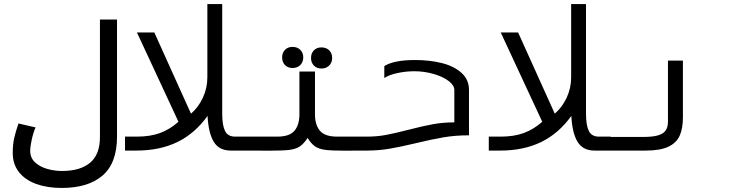

<svg xmlns="http://www.w3.org/2000/svg" viewBox="-20 -745 3640 950"><path d="M43 12Q43 -32 51 -65.2Q59 -98.5 71.5 -134L156 -114.5Q144.5 -88.5 137 -54.2Q129.5 -20 129.5 2Q129.5 36.5 154 58.8Q178.5 81 214.5 91Q250.5 101 286.5 101Q377 101 425.8 60.2Q474.5 19.5 474.5 -66.5V-648.5H559V-69Q559 62 487.5 123.5Q416 185 285.5 185Q214 185 159.2 165.2Q104.5 145.5 73.8 106.5Q43 67.5 43 12Z M598.5 -69H657Q724 -69 772.8 -87.2Q821.5 -105.5 863 -142.5L657.5 -584.5H743.5L925 -182.5Q961.5 -214 983.8 -261.5Q1006 -309 1006 -363V-725H1079.5V-182.5Q1079.5 -125 1093.5 -97Q1107.5 -69 1143 -69H1201.5V0H1121.5Q1063.5 0 1037.2 -44.2Q1011 -88.5 1007 -171.5Q944 -84 857.2 -42Q770.5 0 655.5 0H598.5Z M1376 -461Q1376 -484 1390.2 -498.5Q1404.5 -513 1427.5 -513Q1451 -513 1465.8 -498.5Q1480.5 -484 1480.5 -461Q1480.5 -438 1465.8 -423.2Q1451 -408.5 1427.5 -408.5Q1404.5 -408.5 1390.2 -423Q1376 -437.5 1376 -461ZM1519 -458.5Q1519 -481.5 1533.2 -496Q1547.5 -510.5 1570.5 -510.5Q1594 -510.5 1608.8 -496Q1623.5 -481.5 1623.5 -458.5Q1623.5 -435.5 1608.8 -420.8Q1594 -406 1570.5 -406Q1547.5 -406 1533.2 -420.5Q1519 -435 1519 -458.5ZM1461.5 -180V-391H1538.5V-180Q1538.5 -127 1563 -98Q1587.5 -69 1648 -69H1801.5V0L1683 0.5Q1620 0.5 1589.2 -3.5Q1558.5 -7.5 1539.2 -20.5Q1520 -33.5 1502 -62.5Q1483 -33.5 1463.5 -20.5Q1444 -7.5 1412.8 -3.5Q1381.5 0.5 1318 0.5L1198.5 0V-69H1352Q1412.5 -69 1437 -98Q1461.5 -127 1461.5 -180Z M1881.5 -359V-418Q1928.5 -448 2033.5 -448Q2106.5 -448 2166.8 -432.8Q2227 -417.5 2263.8 -384.2Q2300.5 -351 2300.5 -300V-75.5Q2234.5 -75.5 2176.2 -65.8Q2118 -56 2037.5 -36.5Q1960 -18 1906.5 -9Q1853 0 1794.5 0V-69Q1845 -69 1889.2 -77.2Q1933.5 -85.5 2001.5 -103Q2071 -121 2120.8 -130.2Q2170.5 -139.5 2228 -139.5V-299.5Q2228 -323 2199.5 -344.5Q2171 -366 2125 -379.2Q2079 -392.5 2029.5 -392.5Q1987 -392.5 1945.2 -383.2Q1903.5 -374 1881.5 -359Z M2398.5 -69H2457Q2524 -69 2572.8 -87.2Q2621.5 -105.5 2663 -142.5L2457.5 -584.5H2543.5L2725 -182.5Q2761.5 -214 2783.8 -261.5Q2806 -309 2806 -363V-725H2879.5V-182.5Q2879.5 -125 2893.5 -97Q2907.5 -69 2943 -69H3001.5V0H2921.5Q2863.5 0 2837.2 -44.2Q2811 -88.5 2807 -171.5Q2744 -84 2657.2 -42Q2570.5 0 2455.5 0H2398.5Z M3000 -67.5H3164Q3208 -67.5 3234.2 -74.8Q3260.5 -82 3272.8 -98.2Q3285 -114.5 3285 -143V-445H3359V-164.5Q3359 -109 3342.8 -73.2Q3326.5 -37.5 3286.5 -18.8Q3246.5 0 3175.5 0H3000Z"/></svg>

Font: JuliaMono
Style: Regular
Weight: 400
Monospace: yes
Designer: cormullion
Foundry: corm
Version: Version 0.055; ttfautohint (v1.8.4)